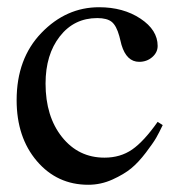

<svg xmlns="http://www.w3.org/2000/svg" viewBox="-20 -500 503 531"><path d="M26 -223Q26 -338 94.5 -409Q163 -480 254 -480Q321 -480 368.5 -448.5Q416 -417 416 -373Q416 -355 401 -342Q386 -329 365 -329Q330 -329 316 -376L310 -400Q302 -429 289 -439.5Q276 -450 249 -450Q185 -450 145.5 -399.5Q106 -349 106 -269Q106 -178 151.5 -121Q197 -64 269 -64Q313 -64 345.5 -86.5Q378 -109 416 -163L430 -154Q420 -133 412 -119Q404 -105 383.5 -78Q363 -51 343 -34.5Q323 -18 291 -3.5Q259 11 224 11Q138 11 82 -54.5Q26 -120 26 -223Z"/></svg>

Font: MM Ethnic
Style: Regular
Weight: 400
Designer: Khon Soe Zaw Thu
Version: Version 1.00 July 18, 2016, initial release